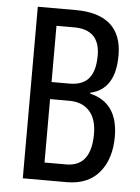

<svg xmlns="http://www.w3.org/2000/svg" viewBox="-52 -755 581 796"><g transform="rotate(5 238.5 -357.0)"><path d="M231 -714Q326 -714 375 -671Q424 -628 424 -542Q424 -401 321 -378V-374Q438 -346 438 -205Q438 -112 391 -56Q344 0 256 0H73V-714ZM231 -408Q287 -408 312.5 -439.5Q338 -471 338 -534Q338 -642 230 -642H157V-408ZM157 -337V-73H247Q351 -73 351 -209Q351 -271 321 -304Q291 -337 237 -337Z"/></g></svg>

Font: Noto Sans ExtraCondensed
Style: Regular
Weight: 400
Width: 2
Designer: Monotype Design Team
Foundry: Monotype Imaging Inc.
Version: Version 2.013; ttfautohint (v1.8.4.7-5d5b)